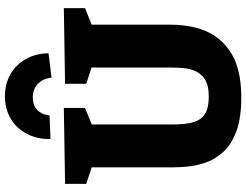

<svg xmlns="http://www.w3.org/2000/svg" viewBox="-130 -856 999 779"><g transform="rotate(-90 369.5 -466.5)"><path d="M419 -702 726 -707V-621L641 -587L659 -629V-280Q659 -223 648 -176.5Q637 -130 613.5 -95Q590 -60 555 -35.5Q520 -11 472.5 1Q425 13 364 13Q279 13 225 -7.5Q171 -28 141 -62Q111 -96 98.5 -134Q86 -172 83 -207Q80 -242 80 -266V-629L99 -588L13 -616V-702L321 -707V-621L238 -587L254 -629V-266Q254 -239 256.5 -216.5Q259 -194 265 -176Q271 -158 283.5 -145Q296 -132 316.5 -125.5Q337 -119 367 -119Q398 -119 418.5 -126Q439 -133 452.5 -147Q466 -161 473.5 -180.5Q481 -200 483 -225Q485 -250 485 -280V-629L500 -590L419 -616ZM368 -946Q419 -946 458 -923.5Q497 -901 519.5 -861Q542 -821 543 -769L444 -757Q440 -792 418.5 -812.5Q397 -833 364 -833Q332 -833 313 -815Q294 -797 291 -765L195 -761Q194 -815 216 -857Q238 -899 277.5 -922.5Q317 -946 368 -946Z"/></g></svg>

Font: Bitter Thin ExtraBold
Style: Regular
Weight: 800
Version: Version 3.020